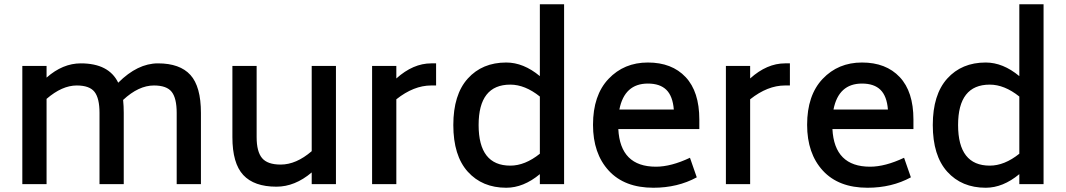

<svg xmlns="http://www.w3.org/2000/svg" viewBox="-20 -866 5013 903"><path d="M723 -568Q826 -568 875.5 -513.5Q925 -459 925 -335V0H811V-335Q811 -404 787.5 -434Q764 -464 704 -464Q632 -464 559 -396Q562 -368 562 -335V0H448V-335Q448 -404 424.5 -434Q401 -464 341 -464Q272 -464 199 -401V0H85V-556H199V-501Q275 -568 360 -568Q492 -568 536 -477Q627 -568 723 -568Z M1446 -556H1560V0H1446V-55Q1367 12 1280 12Q1175 12 1124 -43Q1073 -98 1073 -221V-556H1187V-221Q1187 -153 1212.5 -122.5Q1238 -92 1300 -92Q1373 -92 1446 -155Z M2008 -568H2031V-464H2008Q1926 -464 1844 -399V0H1730V-556H1844V-497Q1923 -568 2008 -568Z M2519 -846H2633V0H2519V-47Q2442 17 2361 17Q2248 17 2180 -58.5Q2112 -134 2112 -278Q2112 -421 2180 -496.5Q2248 -572 2361 -572Q2442 -572 2519 -508ZM2380 -87Q2449 -87 2519 -143V-412Q2449 -468 2380 -468Q2231 -468 2231 -278Q2231 -87 2380 -87Z M2888 -259Q2897 -82 3065 -82Q3136 -82 3225 -124L3257 -32Q3167 17 3053 17Q2917 17 2843 -63.5Q2769 -144 2769 -279Q2769 -418 2842 -495Q2915 -572 3027 -572Q3140 -572 3204.5 -503.5Q3269 -435 3269 -304V-259ZM3027 -473Q2917 -473 2893 -351H3149Q3144 -414 3114 -443.5Q3084 -473 3027 -473Z M3672 -568H3695V-464H3672Q3590 -464 3508 -399V0H3394V-556H3508V-497Q3587 -568 3672 -568Z M3895 -259Q3904 -82 4072 -82Q4143 -82 4232 -124L4264 -32Q4174 17 4060 17Q3924 17 3850 -63.5Q3776 -144 3776 -279Q3776 -418 3849 -495Q3922 -572 4034 -572Q4147 -572 4211.5 -503.5Q4276 -435 4276 -304V-259ZM4034 -473Q3924 -473 3900 -351H4156Q4151 -414 4121 -443.5Q4091 -473 4034 -473Z M4774 -846H4888V0H4774V-47Q4697 17 4616 17Q4503 17 4435 -58.5Q4367 -134 4367 -278Q4367 -421 4435 -496.5Q4503 -572 4616 -572Q4697 -572 4774 -508ZM4635 -87Q4704 -87 4774 -143V-412Q4704 -468 4635 -468Q4486 -468 4486 -278Q4486 -87 4635 -87Z"/></svg>

Font: Biryani DemiBold
Style: Regular
Weight: 600
Designer: Dan Reynolds and Mathieu Réguer
Foundry: Dan Reynolds and Mathieu Réguer
Version: Version 1.003;PS 001.003;hotconv 1.0.70;makeotf.lib2.5.58329